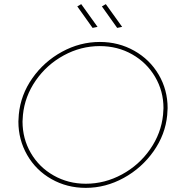

<svg xmlns="http://www.w3.org/2000/svg" viewBox="-20 -906 862 929"><path d="M791 -383Q791 -371 789 -349Q780 -255 723 -174Q666 -93 578.5 -45Q491 3 395 3Q304 3 229 -39.5Q154 -82 111.5 -156Q69 -230 69 -318Q69 -328 71 -352Q80 -447 136.5 -527.5Q193 -608 280 -655.5Q367 -703 463 -703Q554 -703 629.5 -660.5Q705 -618 748 -544.5Q791 -471 791 -383ZM91 -350Q89 -328 89 -318Q89 -235 129 -166Q169 -97 239.5 -57Q310 -17 395 -17Q487 -17 570 -62Q653 -107 706.5 -184Q760 -261 769 -351Q771 -373 771 -383Q771 -465 730.5 -534Q690 -603 619.5 -643Q549 -683 463 -683Q371 -683 288.5 -638Q206 -593 153 -516.5Q100 -440 91 -350ZM373 -886 452 -776 428 -771 354 -875ZM492 -886 571 -776 547 -771 473 -875Z"/></svg>

Font: Gontserrat Thin
Style: Italic
Weight: 250
Italic angle: -11.3°
Designer: Julieta Ulanovsky
Foundry: Julieta Ulanovsky
Version: Version 6.001